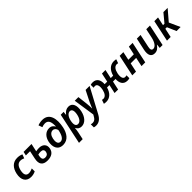

<svg xmlns="http://www.w3.org/2000/svg" viewBox="405 -2554 4581 4581"><g transform="rotate(-45 2695.5 -263.5)"><path d="M239 10C297 10 348 -4 390 -26V-125C347 -105 303 -92 262 -92C178 -92 143 -156 170 -278C192 -383 241 -449 328 -449C367 -449 402 -438 433 -423L470 -520C428 -540 378 -551 321 -551C172 -551 80 -451 46 -293C7 -108 80 10 239 10Z M792 10C928 10 1010 -47 1032 -153C1056 -268 988 -350 857 -350C825 -350 788 -346 754 -340L798 -542H531L510 -444H651L608 -241C572 -74 638 10 792 10ZM729 -224 734 -248C764 -255 797 -259 823 -259C888 -259 920 -226 908 -163C897 -107 862 -81 805 -81C731 -81 707 -124 729 -224Z M1320 10C1489 10 1577 -132 1610 -289C1661 -529 1621 -767 1385 -767C1328 -767 1271 -756 1230 -738L1265 -642C1297 -656 1336 -664 1369 -664C1465 -664 1506 -599 1506 -456C1506 -449 1506 -437 1505 -426H1502C1476 -473 1434 -513 1360 -513C1237 -513 1154 -420 1126 -292C1097 -151 1132 10 1320 10ZM1326 -90C1235 -90 1235 -195 1251 -271C1269 -358 1317 -417 1386 -417C1440 -417 1473 -377 1487 -325C1459 -177 1409 -90 1326 -90Z M1618 240H1743L1783 49C1792 9 1798 -35 1801 -77H1805C1831 -20 1878 10 1943 10C2059 10 2154 -91 2189 -250C2228 -430 2175 -551 2049 -551C1985 -551 1926 -522 1876 -453H1872L1881 -542H1784ZM1921 -92C1852 -92 1829 -158 1852 -270C1874 -381 1932 -450 1997 -450C2062 -450 2086 -383 2063 -268C2040 -157 1988 -92 1921 -92Z M2199 240C2295 240 2366 189 2423 83L2758 -542H2623L2485 -268C2460 -217 2436 -153 2423 -121H2419C2419 -161 2417 -232 2410 -285L2380 -542H2257L2338 3L2316 41C2285 99 2248 135 2189 135C2166 135 2147 131 2130 126V229C2146 235 2169 240 2199 240Z M2771 10C2900 10 2988 -82 3025 -221H3107L3059 0H3178L3226 -221H3312C3304 -97 3350 8 3483 10C3514 11 3542 6 3559 -1V-98C3541 -93 3524 -91 3508 -91C3443 -91 3418 -168 3442 -284C3464 -387 3511 -450 3581 -450C3595 -450 3609 -448 3622 -444L3657 -542C3640 -546 3617 -551 3582 -551C3453 -551 3365 -458 3328 -317H3246L3294 -542H3175L3127 -317H3041C3050 -442 3004 -549 2871 -551C2840 -552 2812 -547 2795 -540V-443C2813 -448 2830 -450 2846 -450C2911 -450 2936 -374 2912 -257C2889 -154 2843 -91 2773 -91C2759 -91 2745 -93 2731 -97L2697 1C2714 5 2736 10 2771 10Z M3656 0H3782L3831 -229H4016L3968 0H4094L4209 -542H4083L4037 -329H3852L3897 -542H3772Z M4411 10C4488 10 4538 -30 4587 -100H4592L4582 0H4679L4794 -542H4670L4621 -314C4592 -176 4530 -92 4459 -92C4397 -92 4393 -147 4408 -215L4477 -542H4352L4285 -231C4253 -77 4297 10 4411 10Z M4827 0H4951L5000 -228H5052L5150 0H5287L5163 -275L5391 -542H5248L5070 -328H5021L5067 -542H4942Z"/></g></svg>

Font: Noto Sans SemiBold
Style: Italic
Weight: 600
Italic angle: -12°
Designer: Monotype Design Team
Foundry: Monotype Imaging Inc.
Version: Version 2.013